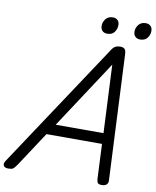

<svg xmlns="http://www.w3.org/2000/svg" viewBox="-175 -1310 1149 1416"><g transform="rotate(10 399.0 -602.0)"><path d="M-15 14Q-41 14 -49 -1.5Q-57 -17 -42 -39L578 -975Q592 -998 607 -1006.5Q622 -1015 646 -1015Q665 -1015 676.5 -1005.5Q688 -996 689 -964L733 -31Q735 -11 723.5 1.5Q712 14 686 14Q664 14 657 5.5Q650 -3 648 -23L636 -285H220L50 -26Q32 0 21.5 7Q11 14 -15 14ZM275 -365H633L609 -874ZM531 -1092Q510 -1092 496 -1105Q482 -1118 482 -1144Q482 -1171 500.5 -1194.5Q519 -1218 555 -1218Q575 -1218 589 -1205.5Q603 -1193 603 -1167Q603 -1140 586 -1116Q569 -1092 531 -1092ZM777 -1092Q757 -1092 742.5 -1105Q728 -1118 728 -1144Q728 -1171 746.5 -1194.5Q765 -1218 801 -1218Q821 -1218 835.5 -1205.5Q850 -1193 850 -1167Q850 -1140 832.5 -1116Q815 -1092 777 -1092Z"/></g></svg>

Font: Playwrite RO
Style: Regular
Weight: 400
Designer: Veronika Burian, José Scaglione
Foundry: TypeTogether
Version: Version 1.002